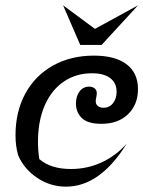

<svg xmlns="http://www.w3.org/2000/svg" viewBox="-20 -688 536 718"><path d="M48 -107Q38 -141 38 -182Q38 -271 75 -338.5Q112 -406 178.5 -443Q245 -480 331 -480Q411 -480 453.5 -447.5Q496 -415 496 -355Q496 -297 459 -261Q422 -225 359 -225Q308 -225 286 -246.5Q264 -268 264 -301Q264 -328 277.5 -346Q291 -364 313 -364Q326 -364 334 -357.5Q342 -351 342 -339Q342 -334 340 -324.5Q338 -315 338 -309Q338 -298 346 -291.5Q354 -285 367 -285Q389 -285 402.5 -302Q416 -319 416 -345Q416 -378 392 -396Q368 -414 324 -414Q264 -414 218 -382.5Q172 -351 147 -293Q122 -235 122 -158Q122 -125 127 -93Q170 -56 245 -56Q306 -56 359.5 -80.5Q413 -105 454 -151Q354 10 227 10Q168 10 119 -23Q70 -56 48 -107ZM360 -520H280L216 -668L335 -580L496 -668Z"/></svg>

Font: Srisakdi
Style: Bold
Weight: 700
Designer: Cadson Demak Co.,Ltd.
Foundry: Cadson Demak Co.,Ltd.
Version: Version 1.000